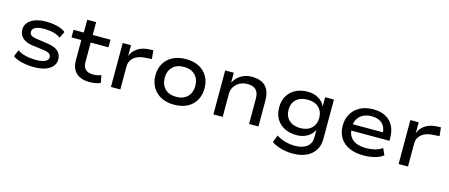

<svg xmlns="http://www.w3.org/2000/svg" viewBox="-50 -1274 4906 2096"><g transform="rotate(15 2403.0 -226.5)"><path d="M309 9Q260 9 214.5 2Q169 -5 131.5 -18Q94 -31 69 -50L100 -125Q128 -106 162.5 -94.5Q197 -83 235 -78Q273 -73 309 -73Q374 -73 411 -89.5Q448 -106 448 -138Q448 -165 428.5 -179Q409 -193 362 -200L234 -216Q158 -226 119.5 -263Q81 -300 81 -355Q81 -399 107.5 -433Q134 -467 186 -486.5Q238 -506 314 -506Q357 -506 399 -499.5Q441 -493 476.5 -480Q512 -467 532 -447L498 -375Q474 -393 443 -404Q412 -415 378 -419.5Q344 -424 311 -424Q246 -424 212 -406Q178 -388 178 -358Q178 -331 196.5 -317Q215 -303 260 -297L384 -279Q466 -268 505.5 -233.5Q545 -199 545 -140Q545 -95 516 -61Q487 -27 434 -9Q381 9 309 9Z M936 9Q838 9 785.5 -40.5Q733 -90 733 -181V-411H622V-497H738V-642H839V-497H1040V-411H839V-189Q839 -133 868.5 -107Q898 -81 954 -81Q978 -81 1000.5 -85Q1023 -89 1044 -98L1060 -15Q1036 -2 1004 3.5Q972 9 936 9Z M1178 0V-497H1272V-379H1274Q1296 -435 1347 -467.5Q1398 -500 1467 -504L1521 -507L1531 -410L1446 -404Q1369 -398 1326.5 -358.5Q1284 -319 1284 -263V0Z M1892 9Q1807 9 1744.5 -23.5Q1682 -56 1648 -114.5Q1614 -173 1614 -249Q1614 -326 1648 -384Q1682 -442 1744.5 -474Q1807 -506 1892 -506Q1979 -506 2040.5 -474Q2102 -442 2135.5 -384Q2169 -326 2169 -249Q2169 -173 2136 -114.5Q2103 -56 2041 -23.5Q1979 9 1892 9ZM1892 -80Q1974 -80 2019.5 -127Q2065 -174 2065 -250Q2065 -325 2019.5 -371.5Q1974 -418 1892 -418Q1810 -418 1764.5 -371.5Q1719 -325 1719 -250Q1719 -174 1764.5 -127Q1810 -80 1892 -80Z M2336 0V-497H2433V-390H2436Q2465 -443 2516.5 -474.5Q2568 -506 2637 -506Q2703 -506 2749.5 -484Q2796 -462 2820.5 -414Q2845 -366 2845 -290V0H2739V-286Q2739 -329 2725.5 -358Q2712 -387 2684 -402Q2656 -417 2611 -417Q2561 -417 2523 -396Q2485 -375 2463 -340.5Q2441 -306 2441 -265V0Z M3280 189Q3214 189 3149 171.5Q3084 154 3041 123L3073 41Q3101 61 3135.5 74Q3170 87 3207.5 94Q3245 101 3281 101Q3369 101 3417.5 63Q3466 25 3466 -44V-124H3463Q3441 -76 3389.5 -46Q3338 -16 3269 -16Q3191 -16 3132.5 -46Q3074 -76 3041.5 -131Q3009 -186 3009 -261Q3009 -335 3041.5 -390.5Q3074 -446 3132.5 -476Q3191 -506 3269 -506Q3338 -506 3390 -475.5Q3442 -445 3465 -394H3466V-497H3565V-52Q3565 22 3531 76Q3497 130 3433.5 159.5Q3370 189 3280 189ZM3289 -101Q3369 -101 3415.5 -145Q3462 -189 3462 -262Q3462 -335 3415.5 -378.5Q3369 -422 3289 -422Q3208 -422 3161.5 -378.5Q3115 -335 3115 -262Q3115 -189 3161.5 -145Q3208 -101 3289 -101Z M4035 9Q3940 9 3872 -21.5Q3804 -52 3767.5 -109.5Q3731 -167 3731 -248Q3731 -323 3764.5 -381Q3798 -439 3860.5 -472.5Q3923 -506 4010 -506Q4092 -506 4149.5 -475Q4207 -444 4237 -386.5Q4267 -329 4267 -250V-219H3811V-290H4197L4176 -268Q4175 -347 4132 -387.5Q4089 -428 4011 -428Q3958 -428 3918.5 -408.5Q3879 -389 3856 -352.5Q3833 -316 3833 -263V-251Q3833 -193 3857 -154Q3881 -115 3927 -95.5Q3973 -76 4040 -76Q4089 -76 4136.5 -87Q4184 -98 4221 -126L4255 -52Q4215 -20 4155.5 -5.5Q4096 9 4035 9Z M4429 0V-497H4523V-379H4525Q4547 -435 4598 -467.5Q4649 -500 4718 -504L4772 -507L4782 -410L4697 -404Q4620 -398 4577.5 -358.5Q4535 -319 4535 -263V0Z"/></g></svg>

Font: Nunito Sans 7pt SemiExpanded Medium
Style: Regular
Weight: 500
Width: 6
Designer: Vernon Adams
Foundry: Vernon Adams
Version: Version 3.101;gftools[0.9.27]